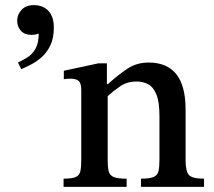

<svg xmlns="http://www.w3.org/2000/svg" viewBox="-20 -729 836 749"><path d="M776 0H530V-32Q564 -32 579 -38.5Q594 -45 598 -60.5Q602 -76 602 -104V-278Q602 -333 589.5 -362Q577 -391 557 -401Q537 -411 513 -411Q476 -411 449 -392.5Q422 -374 400 -354V-104Q400 -77 404 -61Q408 -45 423.5 -38.5Q439 -32 474 -32V0H228V-32Q261 -32 275.5 -38.5Q290 -45 293.5 -61Q297 -77 297 -104V-378Q297 -405 286.5 -413.5Q276 -422 256 -422Q243 -422 236 -421Q229 -420 229 -420V-453L364 -482H397V-401H401Q441 -437 477 -461Q513 -485 560 -485Q704 -485 704 -302V-104Q704 -63 716 -47.5Q728 -32 776 -32ZM63 -459 50 -485Q69 -494 88 -506Q107 -518 119 -540Q131 -562 131 -598Q118 -593 103 -593Q76 -593 61.5 -609Q47 -625 47 -648Q47 -672 64 -690.5Q81 -709 112 -709Q147 -709 168.5 -687Q190 -665 190 -621Q190 -580 176.5 -552Q163 -524 142.5 -506Q122 -488 100.5 -477Q79 -466 63 -459Z"/></svg>

Font: STIX Two Text Medium
Style: Regular
Weight: 500
Designer: Ross Mills, John Hudson & Paul Hanslow, Tiro Typeworks Ltd; with prior portions MicroPress Inc., and Coen Hoffman.
Foundry: Tiro Typeworks Ltd
Version: Version 2.13 b171